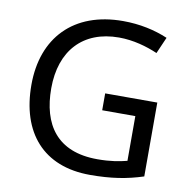

<svg xmlns="http://www.w3.org/2000/svg" viewBox="-81 -805 891 896"><g transform="rotate(10 364.0 -357.0)"><path d="M407 -377V-297H564V-85C528 -76 487 -68 424 -68C232 -68 155 -186 155 -357C155 -535 255 -645 426 -645C494 -645 559 -626 610 -604L644 -682C583 -708 511 -724 431 -724C197 -724 61 -580 61 -357C61 -131 181 10 403 10C503 10 577 -2 654 -27V-377Z"/></g></svg>

Font: Noto Sans Kayah Li
Style: Regular
Weight: 400
Designer: Monotype Design Team, Sérgio Martins
Foundry: Monotype Imaging Inc.
Version: Version 2.002